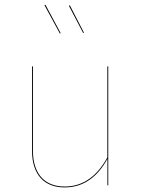

<svg xmlns="http://www.w3.org/2000/svg" viewBox="-20 -806 615 835"><path d="M177.4 -785.6 173.3 -783.6 240.5 -660.1 243.9 -661.9ZM283.8 -782.8 279.7 -780.7 341.7 -662.3 345.1 -664ZM450.8 -517.2H446.8V-121.3C405.9 -46.6 347.4 5.2 261.1 5.2C175.6 5.2 123.3 -48.8 123.3 -150.1V-517.2H119.3V-149.9C119.3 -46 173.3 9.1 260.8 9.1C346.8 9.1 405.7 -40.1 447.1 -115L447.1 0H450.8Z"/></svg>

Font: Fira Sans Four
Style: Regular
Weight: 100
Designer: Carrois Corporate & Edenspiekermann AG
Foundry: Carrois Corporate GbR & Edenspiekermann AG
Version: Version 4.203;PS 004.203;hotconv 1.0.88;makeotf.lib2.5.64775